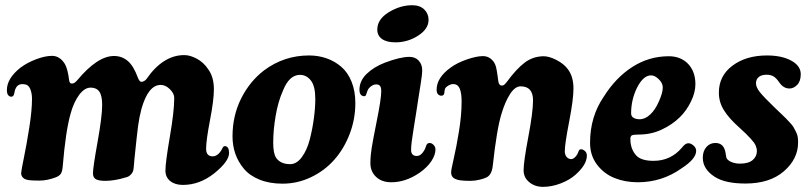

<svg xmlns="http://www.w3.org/2000/svg" viewBox="-20 -685 3096 735"><path d="M275.4 -377.4Q353 -470.7 416.5 -470.7Q446.3 -470.7 468.8 -451.9Q491.2 -433.1 507.8 -387.7Q513.7 -371.6 522 -371.6Q525.9 -371.6 532 -375Q538.1 -378.4 540.5 -382.3Q604 -474.1 685.5 -474.1Q708 -474.1 733.9 -460Q759.8 -445.8 775.9 -421.4Q798.8 -391.6 798.8 -342.8Q798.8 -302.2 783.9 -224.9Q769 -147.5 769 -115.2Q769 -90.3 788.6 -86.9Q811.5 -83.5 827.6 -110.4Q829.1 -112.8 831.1 -116.9Q833 -121.1 834 -122.3Q835 -123.5 837.4 -124.8Q839.8 -126 843.3 -125.5Q856.9 -122.6 856.9 -99.1Q856.9 -67.4 800.8 -22Q744.6 22.9 680.2 22.9Q649.9 22.9 631.6 8.1Q613.3 -6.8 613.3 -31.7Q613.3 -63 630.1 -160.9Q647 -258.8 647 -310.1Q647 -327.1 630.4 -343.5Q613.8 -359.9 595.2 -359.9Q547.4 -359.9 521.5 -268.1Q513.2 -237.3 508.5 -202.1Q503.9 -167 494.6 -75.7Q494.1 -68.8 493.2 -58.8Q492.2 -48.8 491.7 -42.7Q491.2 -36.6 490.2 -32.7Q487.3 -22.9 479.5 -15.4Q471.7 -7.8 461.4 -5.9Q419.4 7.3 382.8 7.3Q358.9 7.3 347.4 1.2Q335.9 -4.9 335.9 -21.5Q335.9 -43.9 353.5 -141.6Q371.1 -239.3 371.1 -283.2Q371.1 -318.4 360.4 -334Q349.6 -349.6 327.1 -349.6Q303.7 -349.6 283 -321.8Q262.2 -293.9 250 -249Q231.4 -183.6 220.2 -49.3Q218.8 -29.8 213.4 -20.8Q208 -11.7 192.9 -5.9Q160.2 6.3 131.3 6.3Q89.8 6.3 81.1 2.4Q72.8 0.5 66.9 -6.1Q61 -12.7 61 -22.5Q61 -30.3 71.5 -81.3Q82 -132.3 92.3 -197.8Q102.5 -263.2 102.5 -306.6Q102.5 -328.6 95.5 -345Q88.4 -361.3 73.7 -362.3Q59.6 -364.7 50.3 -358.9Q42 -354 37.1 -339.4Q36.6 -336.9 35.4 -331.1Q34.2 -325.2 33.2 -322.3Q29.3 -313.5 20.5 -314.9Q6.3 -318.8 6.3 -339.8Q6.3 -384.8 58.1 -425.8Q84 -445.3 118.7 -458.3Q153.3 -471.2 179.2 -471.2Q209 -471.2 228.5 -439.9Q239.3 -420.9 244.6 -378.4Q246.1 -365.2 254.4 -365.2Q259.8 -365.2 263.2 -366.9Q266.6 -368.7 270.8 -372.8Q274.9 -377 275.4 -377.4Z M870.1 -162.6Q870.1 -242.2 903.1 -307.9Q936 -373.5 990.7 -415.5Q1067.4 -472.7 1163.1 -472.7Q1198.7 -472.7 1230.2 -461.7Q1261.7 -450.7 1286.6 -429.2Q1311.5 -407.7 1325.9 -372.1Q1340.3 -336.4 1340.3 -290.5Q1340.3 -228.5 1318.4 -171.6Q1296.4 -114.7 1259.3 -73Q1222.2 -31.2 1170.4 -6.6Q1118.7 18.1 1061.5 18.1Q1011.7 18.1 973.6 2.7Q935.5 -12.7 913.6 -39.1Q891.6 -65.4 880.9 -96.4Q870.1 -127.4 870.1 -162.6ZM1090.8 -56.6Q1115.7 -56.6 1135.5 -83.5Q1155.3 -110.4 1165.8 -151.1Q1176.3 -191.9 1181.6 -232.2Q1187 -272.5 1187 -306.6Q1187 -355 1170.2 -376.7Q1153.3 -398.4 1128.4 -398.4Q1086.9 -398.4 1063 -337.4Q1044.4 -295.9 1035.2 -241.5Q1025.9 -187 1025.9 -138.7Q1025.9 -98.6 1036.6 -81.5Q1053.2 -56.6 1090.8 -56.6Z M1424.3 -571.8Q1424.3 -611.3 1468.3 -638.2Q1512.2 -665 1557.6 -665Q1587.4 -665 1604 -648.9Q1620.6 -632.8 1620.6 -608.9Q1620.6 -574.2 1580.8 -548.6Q1541 -522.9 1493.7 -522.9Q1460 -522.9 1442.1 -535.9Q1424.3 -548.8 1424.3 -571.8ZM1421.4 -217.3Q1439.5 -306.2 1439.5 -336.4Q1439.5 -358.9 1425.8 -361.3Q1414.6 -363.3 1405.3 -357.9Q1390.6 -349.1 1386.7 -337.4Q1381.3 -320.8 1380.4 -319.8Q1376.5 -314.9 1369.6 -317.4Q1356 -321.3 1356 -340.8Q1356 -375.5 1383.5 -402.1Q1411.1 -428.7 1452.6 -444.8Q1511.7 -467.3 1547.4 -467.3Q1569.3 -467.3 1582.8 -452.9Q1596.2 -438.5 1596.2 -416.5Q1596.2 -406.7 1594.7 -394.5Q1593.3 -382.3 1591.1 -368.7Q1588.9 -355 1583.3 -319.1Q1577.6 -283.2 1571.8 -244.6Q1569.3 -229.5 1564 -196.3Q1558.6 -163.1 1556.2 -143.8Q1553.7 -124.5 1553.7 -111.3Q1553.7 -87.9 1575.7 -87.9Q1587.9 -87.9 1597.7 -100.3Q1607.4 -112.8 1610.4 -124.5Q1614.3 -137.7 1624 -137.7Q1632.8 -137.7 1639.9 -130.1Q1647 -122.6 1647 -112.8Q1647 -91.8 1631.3 -68.1Q1615.7 -44.4 1585.9 -23.4Q1532.7 12.7 1478.5 12.7Q1440.9 12.7 1419.4 -8.1Q1397.9 -28.8 1397.9 -60.5Q1397.9 -87.4 1402.8 -118.4Q1407.7 -149.4 1421.4 -217.3Z M2061 -469.7Q2082.5 -469.7 2110.4 -455.3Q2138.2 -440.9 2152.8 -421.4Q2175.3 -393.1 2175.3 -345.7Q2175.3 -304.2 2158.7 -218.8Q2142.1 -133.3 2142.1 -106Q2142.1 -93.3 2148.2 -85.4Q2154.3 -77.6 2163.1 -76.2Q2173.3 -74.7 2182.1 -84Q2190.9 -93.3 2194.3 -104.5Q2197.8 -115.7 2207.5 -113.3Q2210.4 -112.8 2215.3 -109.9Q2226.6 -103 2226.6 -89.4Q2226.6 -54.7 2183.1 -16.1Q2160.6 3.9 2126.5 17.1Q2092.3 30.3 2058.6 30.3Q2027.8 30.3 2006.1 12.5Q1984.4 -5.4 1984.4 -33.2Q1984.4 -65.4 2002.4 -160.6Q2020.5 -255.9 2020.5 -300.8Q2020.5 -354.5 1973.1 -354.5Q1952.1 -354.5 1933.3 -326.2Q1914.6 -297.9 1900.4 -251.5Q1881.8 -192.4 1866.2 -49.3Q1862.3 -14.6 1841.3 -5.4Q1834 -1.5 1816.2 2.9Q1798.3 7.3 1780.8 7.3Q1737.3 7.3 1725.6 1Q1707 -5.4 1707 -25.4Q1707 -34.7 1717 -78.1Q1727.1 -121.6 1737.1 -182.9Q1747.1 -244.1 1747.1 -296.4Q1747.1 -360.8 1719.2 -362.8Q1709.5 -364.7 1697.8 -358.2Q1686 -351.6 1683.6 -345.2Q1681.6 -338.4 1680.7 -327.6Q1678.2 -316.9 1666.5 -318.8Q1651.4 -322.3 1651.4 -341.3Q1651.4 -387.7 1705.1 -426.3Q1729.5 -444.3 1766.8 -457.3Q1804.2 -470.2 1828.6 -470.2Q1854 -470.2 1870.1 -448.2Q1875.5 -440.9 1878.7 -429Q1881.8 -417 1884.5 -396.7Q1887.2 -376.5 1887.7 -373.5Q1890.1 -357.4 1900.9 -357.4Q1903.3 -357.4 1905.8 -358.2Q1908.2 -358.9 1910.4 -360.8Q1912.6 -362.8 1913.8 -364Q1915 -365.2 1917.2 -367.9Q1919.4 -370.6 1919.9 -371.1Q1956.5 -420.9 1988.3 -445.1Q2020 -469.2 2061 -469.7Z M2540.5 -469.7Q2582.5 -469.7 2610.4 -444.3Q2642.1 -414.1 2642.1 -362.8Q2642.1 -331.1 2625 -296.1Q2607.9 -261.2 2582.5 -236.3Q2553.2 -207.5 2512.7 -188.7Q2472.2 -169.9 2425.3 -169.9Q2405.3 -169.9 2399.2 -167Q2393.1 -164.1 2393.1 -153.3Q2393.1 -114.3 2416 -89.4Q2435.1 -69.3 2481.9 -69.3Q2547.9 -69.3 2590.8 -120.1Q2603.5 -136.7 2614.7 -136.7Q2625 -136.7 2634.8 -127.9Q2645 -119.1 2645 -107.4Q2645 -76.7 2588.9 -40.5Q2514.2 12.7 2421.4 12.7Q2373.5 12.7 2333.3 -3.2Q2293 -19 2265.9 -54.2Q2238.8 -89.4 2238.8 -138.2Q2238.8 -238.3 2291 -314.5Q2336.9 -387.7 2400.6 -428.7Q2464.4 -469.7 2540.5 -469.7ZM2402.8 -235.8Q2412.1 -228.5 2428.7 -228.5Q2449.7 -228.5 2469 -246.6Q2488.3 -264.6 2502 -295.9Q2517.1 -329.6 2517.1 -349.1Q2517.1 -369.1 2499 -384.3Q2485.8 -396.5 2472.2 -396.5Q2442.4 -396.5 2418 -348.1Q2396 -302.2 2396 -251.5Q2396 -241.2 2402.8 -235.8Z M2757.8 -98.1Q2758.3 -96.7 2758.8 -91.3Q2759.3 -85.9 2760.3 -83Q2762.7 -72.8 2777.8 -65.7Q2793 -58.6 2813 -58.6Q2845.2 -58.6 2861.3 -72.3Q2877.4 -85.9 2877.4 -106.4Q2877.4 -117.2 2872.6 -128.2Q2867.7 -139.2 2854.5 -153.3Q2841.3 -167.5 2835 -173.6Q2828.6 -179.7 2809.6 -197.3Q2771 -231.4 2751.5 -262.7Q2731.9 -293.9 2731.9 -330.1Q2731.9 -395 2784.2 -433.8Q2836.4 -472.7 2916 -472.7Q2972.7 -472.7 3009 -452.9Q3045.4 -433.1 3045.4 -400.9Q3045.4 -374 3031.7 -360.1Q3018.1 -346.2 3002.4 -346.2Q2978.5 -346.2 2962.4 -370.6Q2951.2 -386.7 2940.7 -392.8Q2930.2 -398.9 2914.6 -398.9Q2895 -398.9 2884.5 -390.1Q2874 -381.3 2874 -366.2Q2874 -350.6 2889.2 -331.8Q2904.3 -313 2945.3 -273.4Q2951.2 -267.6 2967.3 -252.4Q2983.4 -237.3 2988 -232.4Q2992.7 -227.5 3003.7 -215.8Q3014.6 -204.1 3017.8 -198Q3021 -191.9 3026.6 -181.4Q3032.2 -170.9 3033.7 -161.1Q3035.2 -151.4 3035.2 -139.6Q3035.2 -76.7 2981 -29.5Q2926.8 17.6 2833.5 17.6Q2755.9 17.6 2715.8 -8.3Q2670.4 -37.6 2670.4 -81.1Q2670.4 -106 2683.8 -121.8Q2697.3 -137.7 2718.8 -137.7Q2752 -137.7 2757.8 -98.1Z"/></svg>

Font: Cooper*
Style: Bold Italic
Weight: 700
Italic angle: -7°
Designer: Owen Earl
Foundry: indestructible type*
Version: Version 0.001